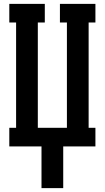

<svg xmlns="http://www.w3.org/2000/svg" viewBox="-20 -755 540 990"><path d="M194 215V0H28V-96H63V-639H28V-735H211V-639H175V-96H325V-639H289V-735H472V-639H437V-96H472V0H306V215Z"/></svg>

Font: Iosevka Gothic
Style: Bold
Weight: 700
Monospace: yes
Designer: Belleve Invis
Foundry: Belleve Invis
Version: Version 15.5.1; ttfautohint (v1.8.4)